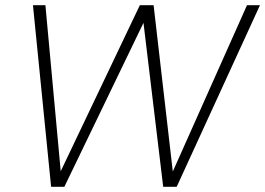

<svg xmlns="http://www.w3.org/2000/svg" viewBox="-20 -720 1022 740"><path d="M177 0 107 -700H155L214 -60L519 -700H572L646 -59L932 -700H982L661 0H609L533 -632L228 0Z"/></svg>

Font: DM Sans 24pt ExtraLight
Style: Italic
Weight: 250
Italic angle: -10°
Designer: Colophon Foundry, Jonny Pinhorn
Foundry: Colophon Foundry
Version: Version 4.004;gftools[0.9.30]